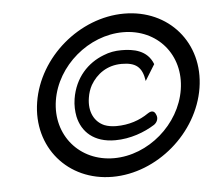

<svg xmlns="http://www.w3.org/2000/svg" viewBox="-41 -507 629 562"><g transform="rotate(-5 273.5 -225.5)"><path d="M67 -226C46 -95 137 11 268 11C399 11 523 -95 544 -226C565 -357 474 -462 343 -462C212 -462 88 -357 67 -226ZM122 -226C138 -327 234 -408 335 -408C436 -408 505 -327 489 -226C473 -125 378 -43 277 -43C176 -43 106 -125 122 -226ZM177 -226C174 -207 175 -190 178 -174C188 -128 223 -95 285 -95C330 -95 372 -111 402 -130C412 -137 416 -149 411 -159C407 -170 399 -173 387 -165C361 -147 329 -136 292 -136C279 -136 267 -138 257 -142C229 -154 212 -184 219 -226C221 -239 225 -251 231 -262C249 -293 280 -316 323 -316C364 -316 383 -302 389 -260L418 -307C402 -349 361 -356 326 -356C307 -356 290 -353 273 -346C226 -328 187 -288 177 -226Z"/></g></svg>

Font: Charger Pro
Style: Obl
Weight: 400
Designer: Jasper
Foundry: Cannot Into Space Fonts
Version: Version 1.09